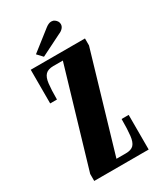

<svg xmlns="http://www.w3.org/2000/svg" viewBox="-168 -719 668 785"><g transform="rotate(-30 166.0 -326.0)"><path d="M37 0V-33L172 -490.5H127Q102 -490.5 90 -478.2Q78 -466 74.8 -438.2Q71.5 -410.5 71.5 -364.5H39.5V-523.5H295.5V-490.5L161 -33H205Q231 -33 242.5 -45.2Q254 -57.5 257.2 -86Q260.5 -114.5 260.5 -163.5H294V0ZM113 -542.5 89.5 -567.5 182 -640Q189.5 -646 196.5 -649.2Q203.5 -652.5 210.5 -652.5Q219 -652.5 225.5 -648Q232 -643.5 236 -637Q239.5 -631 239.5 -623.5Q239.5 -614 232.5 -605.8Q225.5 -597.5 212 -592Z"/></g></svg>

Font: Imbue 24pt
Style: Bold
Weight: 700
Designer: Tyler Finck
Foundry: Etcetera Type Company
Version: Version 1.102